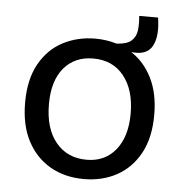

<svg xmlns="http://www.w3.org/2000/svg" viewBox="-49 -679 717 740"><g transform="rotate(5 310.0 -309.5)"><path d="M302 13Q228 13 171.5 -19.5Q115 -52 83 -113Q51 -174 51 -261Q51 -351 84.5 -411Q118 -471 174.5 -500.5Q231 -530 300 -530Q343 -530 382 -518Q422 -520 439.5 -535.5Q457 -551 460 -576.5Q463 -602 460 -632H533Q544 -562 524 -523.5Q504 -485 448 -490H442Q492 -458 521.5 -399Q551 -340 551 -257Q551 -168 518 -108Q485 -48 429 -17.5Q373 13 302 13ZM306 -62Q377 -62 418.5 -113.5Q460 -165 460 -254Q460 -345 417 -399Q374 -453 298 -453Q227 -453 185 -403.5Q143 -354 143 -263Q143 -169 187 -115.5Q231 -62 306 -62Z"/></g></svg>

Font: Bricolage Grotesque 12pt
Style: Regular
Weight: 400
Designer: Mathieu Triay
Foundry: Atelier Triay
Version: Version 1.001; ttfautohint (v1.8.4.7-5d5b);gftools[0.9.33.de